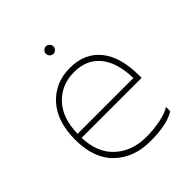

<svg xmlns="http://www.w3.org/2000/svg" viewBox="-196 -834 973 973"><g transform="rotate(-45 290.5 -347.5)"><path d="M502 -27Q444 10 324 10Q206 10 132.5 -60.5Q59 -131 59 -265Q59 -396 125.5 -469Q192 -542 297 -542Q403 -542 461 -470.5Q519 -399 519 -265V-249H89Q93 -137 159 -78.5Q225 -20 324 -20Q375 -20 426 -30Q477 -40 502 -58ZM297 -512Q208 -512 149.5 -451Q91 -390 89 -278H489Q486 -392 436.5 -452Q387 -512 297 -512ZM308 -659Q300 -651 289 -651Q278 -651 270 -659Q262 -667 262 -678Q262 -689 270 -697Q278 -705 289 -705Q300 -705 308 -697Q316 -689 316 -678Q316 -667 308 -659Z"/></g></svg>

Font: Roundo ExtraLight
Style: Regular
Weight: 250
Designer: Namrata Goyal (Gurmukhi), Shiva Nallaperumal (Latin)
Foundry: Indian Type Foundry
Version: Version 1.000;PS 1.0;hotconv 1.0.88;makeotf.lib2.5.647800